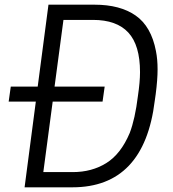

<svg xmlns="http://www.w3.org/2000/svg" viewBox="-20 -800 739 820"><path d="M289 0H85L133 -366H17L26 -430H141L187 -780H384Q493 -780 559.5 -733.5Q626 -687 646 -582Q653 -547 653 -504Q653 -460 645 -398L641 -370Q596 0 289 0ZM291 -65Q372 -65 434 -103.5Q496 -142 534 -232Q557 -292 569 -390Q578 -450 578 -492Q578 -607 528 -661Q478 -715 377 -715H251L213 -430H427L418 -366H205L165 -65Z"/></svg>

Font: Tanohe Sans
Style: Italic
Weight: 400
Designer: Village Type and Design LLC & Cristiano Sobral
Foundry: Cooper Hewitt Smithsonian Design Museum
Version: Version 1.00;September 29, 2021;FontCreator 13.0.0.2655 64-b